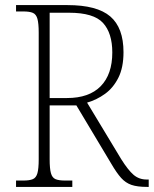

<svg xmlns="http://www.w3.org/2000/svg" viewBox="-20 -734 604 754"><path d="M43 0V-25H72Q96 -25 109 -30.5Q122 -36 127 -54Q132 -72 132 -108V-606Q132 -642 127 -660Q122 -678 109 -683.5Q96 -689 72 -689H43V-714H245Q361 -714 413 -669.5Q465 -625 465 -529Q465 -469 445 -429Q425 -389 392.5 -365.5Q360 -342 322 -331L456 -109Q483 -66 504.5 -47.5Q526 -29 556 -29H564V0H558Q519 0 496 -8Q473 -16 455.5 -35.5Q438 -55 417 -91L280 -320H175V-108Q175 -72 180 -54Q185 -36 198 -30.5Q211 -25 235 -25H264V0ZM243 -349Q330 -349 375.5 -395.5Q421 -442 421 -528Q421 -604 384.5 -644Q348 -684 251 -684H175V-349Z"/></svg>

Font: Noto Serif Khmer SemiCondensed ExtraLight
Style: Regular
Weight: 200
Width: 4
Designer: Danh Hong and the Monotype Design Team
Foundry: Monotype Imaging Inc.
Version: Version 2.004; ttfautohint (v1.8.4.7-5d5b)